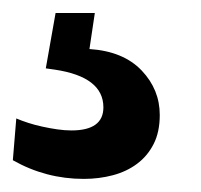

<svg xmlns="http://www.w3.org/2000/svg" viewBox="-31 -39 310 296"><path d="M-5.9 143.6Q2 147 12.5 150.4Q22.9 153.8 34.2 156.2Q45.4 158.7 57.1 160.4Q68.8 162.1 79.1 162.1Q128.4 162.1 128.4 126.5Q128.4 79.6 53.7 68.4L39.6 66.4L54.7 -19H115.2L106.9 36.6Q159.2 40 187.5 69.8Q215.3 99.1 215.3 138.2Q215.3 164.6 205.8 183.1Q196.3 201.7 180.2 213.6Q164.1 225.6 142.8 231.2Q121.6 236.8 98.1 236.8Q39.6 236.8 -11.2 208Z"/></svg>

Font: Ride
Style: Bold
Weight: 700
Version: Version 3.000